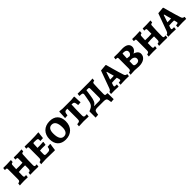

<svg xmlns="http://www.w3.org/2000/svg" viewBox="480 -2212 4039 4039"><g transform="rotate(-45 2499.0 -193.0)"><path d="M36 6C37 5 118 0 168 0C201 0 276 2 276 2L283 -51L278 -57C278 -57 265 -55 250 -55C225 -55 219 -65 219 -108L221 -210C221 -210 310 -217 332 -217C360 -217 413 -216 413 -216V-123C413 -70 400 -55 355 -54L348 1L468 0C522 0 592 2 592 2L600 -52L594 -58C594 -58 580 -56 566 -56C540 -56 532 -68 532 -108C532 -195 536 -325 542 -407C543 -437 552 -445 592 -450L597 -506C597 -506 508 -501 471 -501C434 -501 361 -501 361 -502L354 -453L359 -445H384C408 -445 414 -437 414 -405L413 -294C384 -291 360 -289 322 -289L223 -291L228 -397C230 -435 235 -443 276 -449L281 -506C281 -506 192 -501 148 -501C115 -501 48 -502 48 -502L42 -453L47 -445H71C95 -445 101 -438 101 -405L100 -114C100 -70 89 -57 42 -49Z M669 8C669 8 742 0 817 0C924 0 1076 5 1076 5L1085 -4C1093 -82 1108 -153 1108 -153L1100 -162L1024 -156C1013 -80 998 -68 902 -68C857 -68 852 -74 852 -115C852 -136 852 -165 854 -213C868 -215 892 -218 916 -218C957 -218 1022 -216 1022 -216L1034 -288L1026 -297C1026 -297 959 -291 931 -291H857L862 -404C863 -426 867 -428 903 -428C991 -428 1003 -422 1003 -381C1003 -370 1001 -350 1001 -350L1084 -355C1088 -428 1103 -501 1103 -501L1096 -510C1046 -504 958 -501 844 -501C779 -501 685 -503 685 -503L678 -452L684 -444C684 -444 699 -445 708 -445C729 -445 734 -437 734 -403L733 -118C733 -72 720 -56 675 -50Z M1403 9C1568 9 1675 -98 1675 -265C1675 -420 1587 -510 1435 -510C1269 -510 1164 -405 1164 -238C1164 -83 1253 9 1403 9ZM1423 -66C1346 -66 1304 -133 1304 -271C1304 -374 1343 -426 1413 -426C1491 -426 1535 -360 1535 -222C1535 -120 1494 -66 1423 -66Z M1794 6C1794 6 1890 0 1937 0C1980 0 2085 4 2085 4L2092 -55L2089 -59C2089 -59 2069 -57 2046 -57C2013 -57 2001 -71 2001 -110C2001 -222 2004 -360 2009 -431C2080 -429 2088 -422 2100 -323L2176 -328C2176 -328 2170 -419 2169 -500L2159 -510L2072 -501H1814L1729 -510L1719 -500C1718 -421 1710 -323 1710 -323L1786 -328C1797 -419 1807 -429 1883 -431V-129C1883 -69 1873 -57 1800 -52Z M2714 -55 2707 -65 2671 -66C2646 -67 2640 -76 2640 -114C2640 -219 2644 -330 2649 -406C2652 -434 2661 -442 2702 -447L2707 -505C2678 -502 2644 -500 2586 -500H2259L2253 -447L2258 -438C2325 -439 2348 -430 2348 -398C2348 -393 2347 -386 2346 -379L2332 -299C2307 -153 2300 -110 2179 -65L2172 -55V124L2252 118L2261 60C2268 12 2294 0 2352 0H2535C2592 0 2619 12 2626 60L2635 124L2715 118ZM2523 -120C2523 -81 2509 -70 2465 -70H2325L2324 -77C2388 -106 2406 -170 2423 -285L2443 -422L2489 -421C2516 -421 2523 -414 2523 -385Z M3037 6C3037 6 3108 0 3180 0C3218 0 3284 2 3284 2L3290 -48L3286 -54C3251 -57 3236 -71 3225 -107C3185 -226 3110 -504 3110 -504L3100 -510L2953 -497L2809 -103C2796 -72 2782 -58 2758 -54L2752 2C2752 2 2807 0 2853 0C2905 0 2975 4 2975 4L2981 -48L2976 -55H2945C2917 -55 2909 -59 2909 -77C2909 -81 2910 -88 2913 -99L2931 -151C2952 -153 2983 -156 3007 -156C3026 -156 3059 -156 3080 -155L3094 -103C3097 -94 3098 -86 3098 -80C3098 -60 3090 -57 3036 -52L3032 0ZM2953 -226 3008 -391H3020L3065 -229C3048 -227 3024 -226 3007 -226Z M3455 0C3486 0 3551 6 3581 8C3715 8 3800 -52 3800 -150C3800 -226 3720 -258 3687 -265C3712 -274 3773 -315 3773 -384C3773 -463 3711 -506 3596 -506C3596 -506 3491 -501 3463 -501C3435 -501 3344 -503 3344 -503L3335 -451L3342 -444C3342 -444 3360 -445 3370 -445C3389 -445 3396 -435 3396 -408L3395 -111C3395 -71 3382 -58 3336 -50L3330 7C3330 7 3408 0 3455 0ZM3518 -292C3518 -316 3521 -378 3524 -418C3525 -429 3528 -432 3539 -432C3612 -432 3646 -410 3646 -362C3646 -303 3594 -284 3594 -284C3578 -284 3518 -292 3518 -292ZM3516 -214H3590C3640 -203 3667 -177 3667 -139C3667 -93 3638 -67 3587 -67C3534 -67 3513 -79 3513 -110Z M3872 6C3873 5 3954 0 4004 0C4037 0 4112 2 4112 2L4119 -51L4114 -57C4114 -57 4101 -55 4086 -55C4061 -55 4055 -65 4055 -108L4057 -210C4057 -210 4146 -217 4168 -217C4196 -217 4249 -216 4249 -216V-123C4249 -70 4236 -55 4191 -54L4184 1L4304 0C4358 0 4428 2 4428 2L4436 -52L4430 -58C4430 -58 4416 -56 4402 -56C4376 -56 4368 -68 4368 -108C4368 -195 4372 -325 4378 -407C4379 -437 4388 -445 4428 -450L4433 -506C4433 -506 4344 -501 4307 -501C4270 -501 4197 -501 4197 -502L4190 -453L4195 -445H4220C4244 -445 4250 -437 4250 -405L4249 -294C4220 -291 4196 -289 4158 -289L4059 -291L4064 -397C4066 -435 4071 -443 4112 -449L4117 -506C4117 -506 4028 -501 3984 -501C3951 -501 3884 -502 3884 -502L3878 -453L3883 -445H3907C3931 -445 3937 -438 3937 -405L3936 -114C3936 -70 3925 -57 3878 -49Z M4741 6C4741 6 4812 0 4884 0C4922 0 4988 2 4988 2L4994 -48L4990 -54C4955 -57 4940 -71 4929 -107C4889 -226 4814 -504 4814 -504L4804 -510L4657 -497L4513 -103C4500 -72 4486 -58 4462 -54L4456 2C4456 2 4511 0 4557 0C4609 0 4679 4 4679 4L4685 -48L4680 -55H4649C4621 -55 4613 -59 4613 -77C4613 -81 4614 -88 4617 -99L4635 -151C4656 -153 4687 -156 4711 -156C4730 -156 4763 -156 4784 -155L4798 -103C4801 -94 4802 -86 4802 -80C4802 -60 4794 -57 4740 -52L4736 0ZM4657 -226 4712 -391H4724L4769 -229C4752 -227 4728 -226 4711 -226Z"/></g></svg>

Font: Alegreya SC
Style: Bold
Weight: 700
Designer: Juan Pablo del Peral
Foundry: Huerta Tipografica
Version: Version 2.007;PS 002.007;hotconv 1.0.88;makeotf.lib2.5.64775